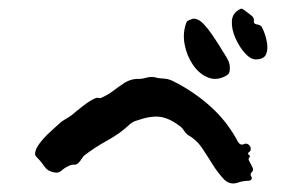

<svg xmlns="http://www.w3.org/2000/svg" viewBox="-20 -529 658 443"><path d="M585 -465Q592 -451 595.5 -433.5Q599 -416 594 -404Q589 -392 570 -392Q558 -392 545 -406.5Q532 -421 523 -441.5Q514 -462 515 -480.5Q516 -499 534 -508Q537 -510 540 -508Q543 -506 546 -504Q552 -499 559 -494Q566 -489 566 -482Q564 -475 571 -473Q573 -473 574 -472.5Q575 -472 576 -472Q583 -470 585 -465ZM510 -367Q510 -359 503 -355Q481 -342 460.5 -350Q440 -358 425.5 -379Q411 -400 406 -426.5Q401 -453 410 -477Q411 -480 414 -481.5Q417 -483 420 -484Q424 -486 428 -486Q439 -485 449.5 -474Q460 -463 469 -449.5Q478 -436 484 -427Q493 -412 502.5 -397Q512 -382 510 -367ZM561 -132Q556 -127 560 -121Q562 -119 560.5 -116Q559 -113 555 -112Q550 -112 542.5 -111Q535 -110 530 -108Q511 -101 497 -115Q482 -131 470 -150.5Q458 -170 445.5 -188.5Q433 -207 413 -218Q408 -222 405 -227Q403 -230 400.5 -233Q398 -236 395 -238Q370 -257 348.5 -259.5Q327 -262 296 -251Q285 -248 277 -240Q257 -221 227 -204.5Q197 -188 173 -169Q172 -168 167 -160.5Q162 -153 157 -150Q155 -149 150 -149Q145 -149 143 -148Q130 -143 121.5 -135Q113 -127 96 -134Q89 -136 82.5 -145Q76 -154 75 -155Q71 -160 65.5 -165.5Q60 -171 61 -176Q62 -186 72 -199Q82 -212 95 -224Q108 -236 117 -244Q122 -249 130 -253.5Q138 -258 145 -263Q153 -270 171.5 -284.5Q190 -299 202 -303Q204 -304 207.5 -303Q211 -302 213 -303Q229 -310 242 -320Q255 -330 269 -339Q285 -348 302 -347Q305 -347 308 -347.5Q311 -348 315 -349Q330 -354 344 -349Q346 -349 348.5 -348.5Q351 -348 353 -348Q367 -348 379 -342Q427 -318 465.5 -283.5Q504 -249 529 -202Q535 -192 544 -197Q550 -199 555 -194Q560 -189 558 -182Q557 -180 555 -178Q553 -178 552.5 -175.5Q552 -173 554 -172Q556 -171 556.5 -169Q557 -167 555 -165Q552 -163 555.5 -156.5Q559 -150 562.5 -143Q566 -136 561 -132Z"/></svg>

Font: Slackside One
Style: Regular
Weight: 400
Version: Version 1.000